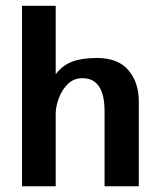

<svg xmlns="http://www.w3.org/2000/svg" viewBox="-20 -648 559 668"><path d="M56.6 0V-627.9H173.8V-389.6Q197.3 -420.9 231.4 -433.6Q265.6 -446.3 316.4 -446.3Q391.6 -446.3 427.2 -403.3Q462.9 -360.4 462.9 -295.9V0H343.8V-260.7Q343.8 -376 266.6 -376Q236.3 -376 215.8 -355.5Q195.3 -335 184.6 -306.2Q173.8 -277.3 173.8 -252V0Z"/></svg>

Font: Padauk Book
Style: Bold
Weight: 700
Designer: Debbi Hosken, Becca Hirsbrunner Spalinger
Foundry: SIL International
Version: Version 5.000